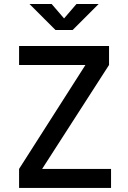

<svg xmlns="http://www.w3.org/2000/svg" viewBox="-20 -918 626 938"><path d="M147.5 -33.2 73.2 -92.8 438.5 -665 512.7 -600.6ZM73.2 0V-92.8H522.5V0ZM73.2 -600.6V-693.4H512.7V-600.6ZM251 -771.5 124 -898.4H232.4L297.9 -822.3H288.1L353.5 -898.4H461.9L335 -771.5Z"/></svg>

Font: Cascadia Code
Style: Regular
Weight: 400
Monospace: yes
Designer: Aaron Bell
Foundry: Saja Typeworks
Version: Version 2106.017